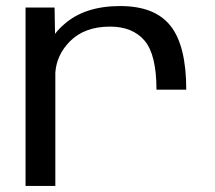

<svg xmlns="http://www.w3.org/2000/svg" viewBox="-20 -615 711 635"><path d="M497.5 -318.5Q497.5 -434.5 458 -480.8Q418.5 -527 344 -527Q259 -527 210.5 -477.5Q167 -433 163 -374.5V0H64.5V-590H160.5L162 -503Q174.5 -519.5 192 -534.5Q260 -595 377.5 -595Q492.5 -595 544.2 -529.2Q596 -463.5 596 -318.5Z"/></svg>

Font: Anybody ExtraExpanded
Style: Regular
Weight: 400
Width: 8
Designer: Tyler Finck
Foundry: Etcetera Type Company
Version: Version 1.010; ttfautohint (v1.8.3) -l 8 -r 50 -G 200 -x 14 